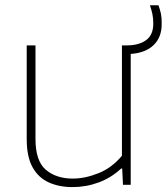

<svg xmlns="http://www.w3.org/2000/svg" viewBox="-20 -716 647 744"><path d="M261 9Q209 9 168.8 -9.2Q128.5 -27.5 106 -68.2Q83.5 -109 83.5 -177.5V-540H117.5V-177.5Q117.5 -92 157.8 -58Q198 -24 262 -24Q309.5 -24 361.5 -44.8Q413.5 -65.5 452.5 -112.5V-540H469Q518.5 -540 546.2 -560.5Q574 -581 574 -624.5Q574 -645.5 570.5 -661.8Q567 -678 561 -695.5H594Q600.5 -678 603.8 -662Q607 -646 606.5 -623.5Q607 -572 575.5 -541.5Q544 -511 486.5 -507V0H456.5L453.5 -63H449.5Q411 -27 362.2 -9Q313.5 9 261 9Z"/></svg>

Font: Encode Sans SmExp Th
Style: Regular
Weight: 100
Width: 6
Designer: Multiple Designers
Foundry: Impallari Type
Version: Version 3.002; ttfautohint (v1.8.3) -l 8 -r 50 -G 200 -x 14 